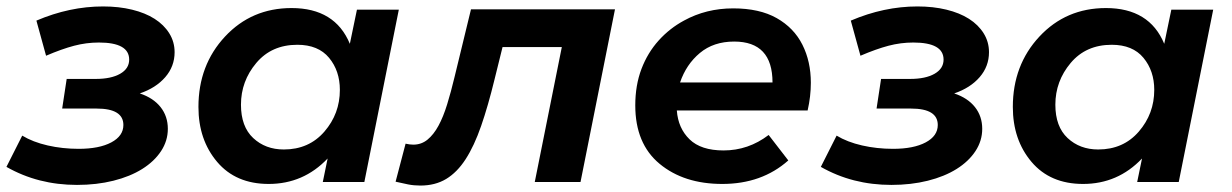

<svg xmlns="http://www.w3.org/2000/svg" viewBox="-37 -565 3823 596"><path d="M202 9Q81 9 -17 -47L32 -144Q65 -124 111 -113.5Q157 -103 207 -103Q271 -103 308.5 -123Q346 -143 346 -177Q346 -228 263 -228H156L170 -320H260Q308 -320 336 -336Q364 -352 364 -380Q364 -433 270 -433Q231 -433 193 -423Q155 -413 106 -392L76 -501Q179 -545 283 -545Q332 -545 373 -535Q414 -525 443 -506.5Q472 -488 488.5 -461.5Q505 -435 505 -403Q505 -359 476 -325.5Q447 -292 397 -275Q439 -261 461.5 -232.5Q484 -204 484 -165Q484 -128 463 -96Q442 -64 404.5 -40.5Q367 -17 315 -4Q263 9 202 9Z M797 6Q695 6 637 -62.5Q579 -131 579 -233Q579 -363 661.5 -451.5Q744 -540 868 -540Q1003 -540 1049 -429L1071 -535H1201L1094 0H965L980 -73Q905 6 797 6ZM844 -101Q922 -101 970 -156.5Q1018 -212 1018 -286Q1018 -345 984.5 -385.5Q951 -426 886 -426Q806 -426 758.5 -369.5Q711 -313 711 -240Q711 -172 749 -136.5Q787 -101 844 -101Z M1222 -119Q1235 -116 1246 -116Q1271 -116 1290 -131.5Q1309 -147 1324 -174.5Q1339 -202 1351 -241Q1363 -280 1374 -326L1425 -536H1872L1765 0H1623L1707 -419H1523L1498 -318Q1478 -236 1456.5 -174Q1435 -112 1408.5 -71Q1382 -30 1348 -9.5Q1314 11 1268 11Q1248 11 1230 7.5Q1212 4 1191 -1Z M2205 6Q2086 6 2010.5 -56.5Q1935 -119 1935 -238Q1935 -300.5 1954.2 -351Q1973.5 -401.5 2007.5 -439.2Q2041.5 -477 2086 -501Q2155 -539 2239 -539Q2320.5 -539 2374 -508.8Q2427.5 -478.5 2453.8 -426.2Q2480 -374 2480 -308Q2480 -266 2470 -222H2064Q2068 -167 2103.5 -132.5Q2139 -98 2209 -98Q2286 -98 2349 -146L2410 -67Q2328 6 2205 6ZM2361 -309Q2361 -436 2242 -436Q2178 -436 2135.5 -400.5Q2093 -365 2074 -309Z M2730 9Q2609 9 2511 -47L2560 -144Q2593 -124 2639 -113.5Q2685 -103 2735 -103Q2799 -103 2836.5 -123Q2874 -143 2874 -177Q2874 -228 2791 -228H2684L2698 -320H2788Q2836 -320 2864 -336Q2892 -352 2892 -380Q2892 -433 2798 -433Q2759 -433 2721 -423Q2683 -413 2634 -392L2604 -501Q2707 -545 2811 -545Q2860 -545 2901 -535Q2942 -525 2971 -506.5Q3000 -488 3016.5 -461.5Q3033 -435 3033 -403Q3033 -359 3004 -325.5Q2975 -292 2925 -275Q2967 -261 2989.5 -232.5Q3012 -204 3012 -165Q3012 -128 2991 -96Q2970 -64 2932.5 -40.5Q2895 -17 2843 -4Q2791 9 2730 9Z M3325 6Q3223 6 3165 -62.5Q3107 -131 3107 -233Q3107 -363 3189.5 -451.5Q3272 -540 3396 -540Q3531 -540 3577 -429L3599 -535H3729L3622 0H3493L3508 -73Q3433 6 3325 6ZM3372 -101Q3450 -101 3498 -156.5Q3546 -212 3546 -286Q3546 -345 3512.5 -385.5Q3479 -426 3414 -426Q3334 -426 3286.5 -369.5Q3239 -313 3239 -240Q3239 -172 3277 -136.5Q3315 -101 3372 -101Z"/></svg>

Font: Argentum Sans Medium
Style: Italic
Weight: 500
Italic angle: -11°
Designer: Julieta Ulanovsky (font), Cristiano Sobral (main changes and remaster)
Foundry: Julieta Ulanovsky (font), Cristiano Sobral (main changes and remaster)
Version: Version 2.007;June 15, 2022;FontCreator 14.0.0.2814 64-bit; 